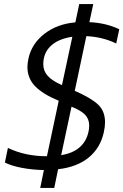

<svg xmlns="http://www.w3.org/2000/svg" viewBox="-20 -822 607 945"><path d="M196 15Q139 14 87 4Q35 -6 4 -22L19 -94Q104 -53 211 -53L269 -326Q190 -359 152.5 -398Q115 -437 115 -492Q115 -509 120 -534Q136 -607 198.5 -655.5Q261 -704 351 -712L370 -802H439L420 -713Q503 -709 567 -678L552 -608Q483 -641 405 -644L348 -375Q426 -341 461.5 -308.5Q497 -276 497 -220Q497 -198 491 -171Q474 -94 417 -47Q360 0 266 11L247 103H178ZM336 -641Q267 -631 230 -596Q193 -561 193 -506Q193 -473 215 -448.5Q237 -424 285 -403ZM415 -171Q419 -187 419 -204Q419 -236 399 -257Q379 -278 332 -297L281 -58Q393 -77 415 -171Z"/></svg>

Font: Prompt Light
Style: Italic
Weight: 300
Italic angle: -12°
Designer: Katatrad Team
Foundry: CadsonDemak
Version: Version 1.000